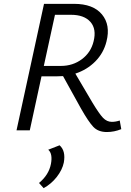

<svg xmlns="http://www.w3.org/2000/svg" viewBox="-20 -678 682 999"><path d="M603 -51 611 -6Q574 9 536 9Q491 9 465.5 -18Q440 -45 401 -114Q398 -120 396 -123L308 -282Q299 -281 279 -281H196L135 0H66L209 -658H365Q465 -658 510.5 -603Q556 -548 534 -462Q519 -402 476 -358.5Q433 -315 372 -295L461 -144Q496 -86 516 -65Q536 -44 562 -44Q582 -44 603 -51ZM208 -335H297Q359 -335 406 -370Q453 -405 467 -463Q483 -527 450.5 -564Q418 -601 349 -601H266ZM290 78Q323 107 312 168Q304 206 275.5 242.5Q247 279 207 301L183 274Q234 232 245 175Q255 122 231 101Z"/></svg>

Font: EauTestInfant
Style: Italic
Weight: 400
Italic angle: -12°
Designer: Christian Thalmann (Catharsis Fonts)
Version: Version 0.001;PS 000.001;hotconv 1.0.88;makeotf.lib2.5.64775